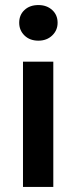

<svg xmlns="http://www.w3.org/2000/svg" viewBox="-20 -740 302 760"><path d="M71 0V-496H191V0ZM132 -579Q98 -579 77 -599.5Q56 -620 56 -650Q56 -681 77 -700.5Q98 -720 132 -720Q165 -720 186.5 -700.5Q208 -681 208 -650Q208 -620 186.5 -599.5Q165 -579 132 -579Z"/></svg>

Font: DM Sans 24pt SemiBold
Style: Regular
Weight: 600
Designer: Colophon Foundry, Jonny Pinhorn
Foundry: Colophon Foundry
Version: Version 4.004;gftools[0.9.30]